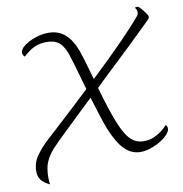

<svg xmlns="http://www.w3.org/2000/svg" viewBox="-92 -845 985 1032"><g transform="rotate(-10 401.0 -329.5)"><path d="M774 -86Q774 -67 747.5 -43.5Q721 -20 681.5 -3.5Q642 13 608 13Q559 13 521.5 -24.5Q484 -62 452 -141Q431 -195 393 -321L329 -260Q315 -246 244.5 -179Q174 -112 150 -85Q123 -54 109 -21.5Q95 11 95 63Q95 84 98 100Q65 84 51 65.5Q37 47 37 18Q37 -28 64 -66.5Q91 -105 132 -142Q267 -265 379 -371Q372 -397 369 -405Q332 -538 319 -574Q301 -622 276.5 -639.5Q252 -657 213 -657Q173 -657 144 -643Q115 -629 83 -600Q72 -611 72 -623Q72 -641 96.5 -660Q121 -679 158 -691.5Q195 -704 230 -704Q284 -704 320 -672.5Q356 -641 379 -580Q392 -544 428 -417Q633 -611 715 -710Q722 -718 722 -729Q722 -745 712 -755Q715 -759 726 -759Q733 -759 755 -732Q777 -705 777 -695Q777 -688 769 -680Q686 -597 474 -397Q464 -386 442 -366Q483 -221 514 -150Q541 -89 569 -65Q597 -41 635 -41Q672 -41 705.5 -59Q739 -77 765 -106Q774 -99 774 -86Z"/></g></svg>

Font: Charmonman
Style: Regular
Weight: 400
Designer: Ekaluck Peanpanawate
Foundry: Cadson Demak Co.,Ltd.
Version: Version 1.000; ttfautohint (v1.6)